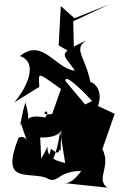

<svg xmlns="http://www.w3.org/2000/svg" viewBox="-20 -786 548 884"><path d="M439 -64 508 -262 431 -298C457 -370 412 -407 396 -409C373 -526 314 -560 379 -601C241 -534 267 -544 325 -461C237 -467 177 -614 72 -528C160 -497 102 -380 46 -315L161 -386C158 -462 142 -460 318 -335C219 -508 348 -382 404 -321L372 -305L276 -419L220 -261C143 -251 222 -302 189 -245C58 -270 137 -175 97 -314C67 -220 70 -138 74 -226C119 -81 107 -176 65 -151C-17 59 99 5 189 31C259 73 232 -16 403 4C398 -123 351 63 276 57L474 78C411 30 517 -33 426 -136ZM165 -153C190 -153 288 -149 267 -237L264 -244L259 -89C242 -116 268 -56 215 -101C185 -6 232 -9 257 -182L280 -36C134 -61 245 -186 170 -56ZM260 -758 250 -577 321 -536 317 -688 483 -766 323 -702Z"/></svg>

Font: Asimov Silicon
Style: Regular
Weight: 400
Designer: Google
Version: Version 2.000980; 2014